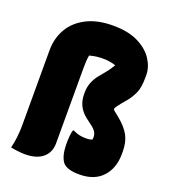

<svg xmlns="http://www.w3.org/2000/svg" viewBox="-141 -875 883 991"><g transform="rotate(20 300.0 -379.0)"><path d="M311 -770Q396 -770 450.5 -742Q505 -714 531.5 -672.5Q558 -631 558 -588V-575Q558 -523 546 -493.5Q534 -464 511 -435L489 -409Q477 -394 470 -384.5Q463 -375 461 -368Q463 -360 478 -350L500 -332Q541 -298 560 -262.5Q579 -227 579 -175V-163Q579 -84 534.5 -36Q490 12 408 12Q374 12 352.5 5.5Q331 -1 320 -12Q308 -24 300 -49.5Q292 -75 292 -120Q292 -140 294 -159.5Q296 -179 300 -191H306Q324 -182 340.5 -178.5Q357 -175 378 -175Q399 -175 411 -181Q412 -185 412 -194Q412 -210 403.5 -223.5Q395 -237 370 -255L345 -274Q290 -317 290 -385V-396Q290 -451 328 -498L352 -527Q366 -544 374.5 -556.5Q383 -569 390 -581Q375 -586 358 -589Q341 -592 318 -592Q281 -592 246 -582Q243 -566 242 -549.5Q241 -533 241 -510V-98Q241 -48 206.5 -19Q172 10 109 10Q92 10 70 7.5Q48 5 30 1Q45 -56 45 -129V-538Q45 -604 75.5 -656.5Q106 -709 165.5 -739.5Q225 -770 311 -770Z"/></g></svg>

Font: Recursive Sn Csl St Blk
Style: Regular
Weight: 900
Version: Version 1.079;hotconv 1.0.112;makeotfexe 2.5.65598; ttfautoh